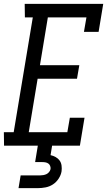

<svg xmlns="http://www.w3.org/2000/svg" viewBox="-39 -755 559 995"><path d="M-18 0 -19 -70H32L131 -665H90L89 -735H496L472 -590H396L409 -665H209L168 -417H372L360 -347H156L110 -70H310L323 -145H399L375 0ZM57 220 68 154H168Q176 154 185 152.5Q194 151 201.5 147.5Q209 144 215 137Q221 130 223 121Q224 113 221 105Q218 97 211.5 92.5Q205 88 197 86.5Q189 85 180 85H143L157 0H231L223 49Q237 52 249.5 59Q262 66 270 77Q278 88 280 103Q282 118 280 133Q277 152 265 170.5Q253 189 235.5 200.5Q218 212 197.5 216Q177 220 157 220Z"/></svg>

Font: Iosevka Curly Slab
Style: Italic
Weight: 400
Italic angle: -9°
Monospace: yes
Designer: Belleve Invis
Foundry: Belleve Invis
Version: Version 22.1.2; ttfautohint (v1.8.4)